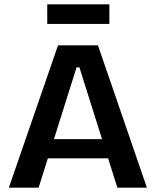

<svg xmlns="http://www.w3.org/2000/svg" viewBox="-20 -870 723 890"><path d="M21 0 249 -660H434L661 0H524L348 -558H335L159 0ZM142 -136V-225H558V-136ZM199 -759V-850H487V-759Z"/></svg>

Font: Bricolage Grotesque 17pt SemiBold
Style: Regular
Weight: 600
Version: Version 1.001;gftools[0.9.33.dev8+g029e19f]